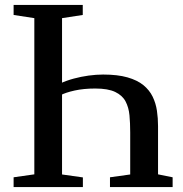

<svg xmlns="http://www.w3.org/2000/svg" viewBox="-20 -763 747 783"><path d="M226.5 -423Q251 -434.5 280.8 -442.5Q310.5 -450.5 341.5 -454.8Q372.5 -459 400.5 -459Q459.5 -459 499.8 -447.5Q540 -436 564.8 -415.8Q589.5 -395.5 602.5 -368.8Q615.5 -342 620 -311.5Q624.5 -281 624.5 -249V-52L684 -40V0H428.5V-40L511 -51.5V-223Q511 -260.5 508 -292.8Q505 -325 492 -349.5Q479 -374 449.8 -388Q420.5 -402 368.5 -402Q321.5 -402 284.2 -393.8Q247 -385.5 226.5 -374.5ZM120 -52V-689L35.5 -702V-743H317.5V-702L233 -689V-51.5L318 -39.5V0H35.5V-40Z"/></svg>

Font: Merriweather 60pt Medium
Style: Regular
Weight: 500
Version: Version 2.100